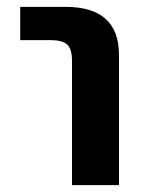

<svg xmlns="http://www.w3.org/2000/svg" viewBox="-20 -540 431 560"><path d="M39 -423V-520H171Q327 -520 327 -380V0H190V-363Q190 -397 176 -410Q162 -423 127 -423Z"/></svg>

Font: Mplus 1p Bold
Style: Bold
Weight: 700
Version: Version 1.061